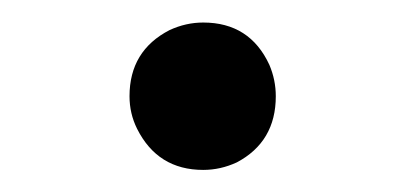

<svg xmlns="http://www.w3.org/2000/svg" viewBox="-20 -449 365 173"><path d="M163.1 -295.9Q122.1 -295.9 103.5 -333Q96.7 -346.7 96.7 -362.3Q96.7 -403.3 132.8 -421.9Q147.5 -428.7 163.1 -428.7Q205.1 -428.7 222.7 -390.6Q228.5 -377 228.5 -362.3Q228.5 -321.3 193.4 -302.7Q178.7 -295.9 163.1 -295.9Z"/></svg>

Font: GenYoMin JP Regular
Style: Regular
Weight: 400
Version: Version 1.001;PS 1;hotconv 16.6.51;makeotf.lib2.5.65220 DEVE